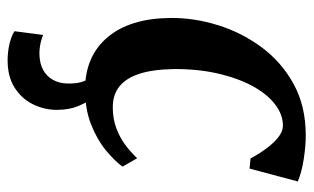

<svg xmlns="http://www.w3.org/2000/svg" viewBox="-176 -420 804 492"><g transform="rotate(90 226.0 -174.0)"><path d="M209.5 10Q124.5 10 75.8 -47.2Q27 -104.5 26 -209Q25.5 -269.5 44.5 -330.5Q63.5 -391.5 101.2 -442.5Q139 -493.5 195.5 -524.5Q252 -555.5 327 -555.5Q355 -555.5 388.5 -550.2Q422 -545 445 -535L412 -411.5L386 -414Q374 -436.5 360 -455.2Q346 -474 331.2 -485.5Q316.5 -497 302 -497Q273.5 -497 247 -476.5Q220.5 -456 200.2 -418.5Q180 -381 168.2 -329.5Q156.5 -278 157 -216Q158 -163 169.2 -128.8Q180.5 -94.5 201.8 -77.8Q223 -61 254.5 -61Q283.5 -61 307 -69.5Q330.5 -78 349.8 -92Q369 -106 385.5 -123.5L407 -86Q393 -66.5 366 -44Q339 -21.5 299.8 -5.8Q260.5 10 209.5 10ZM134.5 208.5Q113.5 208.5 93 203.8Q72.5 199 60 191L69.5 117.5Q77 121 90.2 124Q103.5 127 118.5 127Q142.5 126.5 159 117.5Q175.5 108.5 184.5 92.5Q193.5 76.5 194 55.5Q194.5 30 188.8 14.8Q183 -0.5 177 -12.5L206 -14.5L229 -12.5Q241.5 3 251.5 26.8Q261.5 50.5 261.5 82Q261.5 115 247 144Q232.5 173 204.2 190.8Q176 208.5 134.5 208.5Z"/></g></svg>

Font: Merriweather 48pt SemiBold
Style: Italic
Weight: 600
Italic angle: -7.8°
Designer: Eben Sorkin
Foundry: Eben Sorkin
Version: Version 2.101